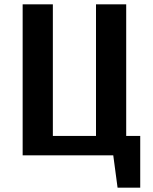

<svg xmlns="http://www.w3.org/2000/svg" viewBox="-20 -720 710 890"><path d="M525 150 505 0H85V-700H225V-90H425V-700H565V-90H630V150Z"/></svg>

Font: Scada
Style: Bold
Weight: 700
Designer: Jovanny Lemonad
Foundry: Jovanny Lemonad
Version: Version 4.100;PS 004.100;hotconv 1.0.88;makeotf.lib2.5.64775